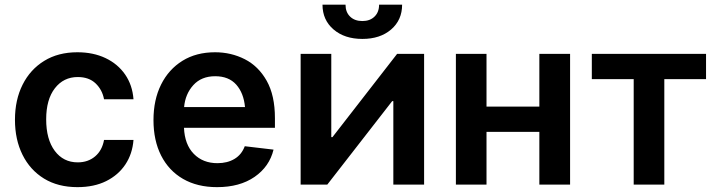

<svg xmlns="http://www.w3.org/2000/svg" viewBox="-20 -771 2994 802"><path d="M303.7 10.7Q222.2 10.7 163.8 -25.1Q105.5 -61 74 -124.5Q42.5 -188 42.5 -270.5Q42.5 -354 74.5 -417.5Q106.4 -481 164.8 -516.8Q223.1 -552.7 303.2 -552.7Q369.6 -552.7 420.9 -528.3Q472.2 -503.9 502.7 -459.7Q533.2 -415.5 537.6 -356.4H414.6Q407.2 -396 379.4 -422.6Q351.6 -449.2 304.7 -449.2Q245.6 -449.2 209.2 -402.3Q172.9 -355.5 172.9 -272.5Q172.9 -189 208.7 -140.9Q244.6 -92.8 304.7 -92.8Q347.7 -92.8 377.2 -117.7Q406.7 -142.6 414.6 -186.5H537.6Q533.2 -128.4 503.7 -84Q474.1 -39.6 423.3 -14.4Q372.6 10.7 303.7 10.7Z M886.7 10.7Q804.2 10.7 744.6 -23.7Q685.1 -58.1 653.1 -121.1Q621.1 -184.1 621.1 -269.5Q621.1 -354 652.8 -417.7Q684.6 -481.4 742.2 -517.1Q799.8 -552.7 878.4 -552.7Q945.3 -552.7 1002.4 -523.7Q1059.6 -494.6 1094 -433.6Q1128.4 -372.6 1128.4 -277.3V-237.3H748.5Q751.5 -167 789.6 -128.2Q827.6 -89.4 888.2 -89.4Q929.7 -89.4 959.5 -107.2Q989.3 -125 1002.4 -160.2L1122.6 -146Q1105.5 -75.2 1043.5 -32.2Q981.4 10.7 886.7 10.7ZM749 -323.7H1003.4Q998 -382.3 966.8 -417.5Q935.5 -452.6 878.9 -452.6Q821.3 -452.6 787.6 -415.5Q753.9 -378.4 749 -323.7Z M1751.5 0H1623V-348.6H1618.2L1347.2 0H1235.8V-545.9H1363.8V-198.2H1368.7L1638.7 -545.9H1751.5ZM1493.7 -608.4Q1419.4 -608.4 1373.3 -647.9Q1327.1 -687.5 1327.1 -751.5H1423.3Q1423.3 -720.2 1442.4 -701.7Q1461.4 -683.1 1493.7 -683.1Q1525.4 -683.1 1544.4 -701.7Q1563.5 -720.2 1563.5 -751.5H1659.7Q1659.7 -687.5 1613.8 -647.9Q1567.9 -608.4 1493.7 -608.4Z M2012.2 -545.9V-325.7H2232.9V-545.9H2361.3V0H2232.9V-220.2H2012.2V0H1884.3V-545.9Z M2627 0V-440.4H2452.1V-545.9H2929.2V-440.4H2754.9V0Z"/></svg>

Font: Inter Semi Bold
Style: Regular
Weight: 600
Designer: Rasmus Andersson
Foundry: rsms
Version: Version 4.000;git-e0f93cc